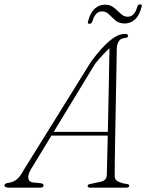

<svg xmlns="http://www.w3.org/2000/svg" viewBox="-44 -863 672 883"><path d="M97.5 -83Q83 -57.5 86.5 -41.8Q90 -26 107 -24L142 -20.5Q156.5 -19 156.5 -9.5Q156.5 0 139.5 0H-2Q-23.5 0 -23.5 -11Q-23.5 -20 -2 -23Q15.5 -24.5 32 -37.2Q48.5 -50 64 -79.5L376 -581.5Q425.5 -647 462.2 -677Q499 -707 530 -707Q545 -707 545 -698.5Q545 -689 529 -688Q494.5 -685.5 493 -637Q493 -615 492 -570Q491 -525 490 -466.5Q489 -408 487.8 -345Q486.5 -282 485.5 -223.5Q484.5 -165 484 -119.8Q483.5 -74.5 483.5 -52.5Q483.5 -37 497.2 -29.2Q511 -21.5 537 -17Q550.5 -16.5 550.5 -8.5Q550.5 0 535 0H370.5Q359 0 359 -8Q359 -14.5 369.5 -16.5L416 -26.5Q445.5 -32 447 -56Q448 -79 449 -128.2Q450 -177.5 451.5 -239.5H192.5ZM392.5 -568.5 203 -256.5H452Q453 -310 454.2 -366.5Q455.5 -423 456.5 -476Q457.5 -529 458.2 -572Q459 -615 459.5 -641Q448.5 -631.5 431 -613Q413.5 -594.5 392.5 -568.5ZM529.5 -755Q503 -755 487 -769Q471 -783 457.5 -796.8Q444 -810.5 425 -810.5Q394 -810.5 381 -765Q377.5 -753.5 367.5 -753.5Q357 -753.5 361 -765Q371 -804 391.2 -822.8Q411.5 -841.5 438.5 -841.5Q458.5 -841.5 472.2 -833Q486 -824.5 496.5 -813.8Q507 -803 518 -794.5Q529 -786 543.5 -786Q574.5 -786 587 -831Q590 -843 601 -843Q611.5 -843 607 -831Q597 -792 576.8 -773.5Q556.5 -755 529.5 -755Z"/></svg>

Font: Fraunces 9pt S000 Thin
Style: Italic
Weight: 100
Italic angle: -16°
Version: Version 1.000; ttfautohint (v1.8.3)